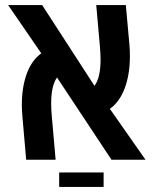

<svg xmlns="http://www.w3.org/2000/svg" viewBox="-20 -629 640 756"><path d="M181.5 -222.5Q181.5 -198.5 183.5 -177L199 0H83L68.5 -167Q66 -195.5 66 -216Q66 -286 85.5 -339Q105 -392 142.5 -419L12 -609H146L352 -291Q376 -323 376 -394Q376 -414.5 373.5 -444.5L359 -609H475.5L489.5 -454Q491.5 -433.5 491.5 -408.5Q491.5 -336.5 471.2 -282Q451 -227.5 412.5 -200.5L553 0H419L204.5 -324Q181.5 -291.5 181.5 -222.5ZM213 50H388V107H213Z"/></svg>

Font: JuliaMono SemiBold
Style: Italic
Weight: 600
Italic angle: -9°
Monospace: yes
Designer: cormullion
Foundry: corm
Version: Version 0.056; ttfautohint (v1.8.4)